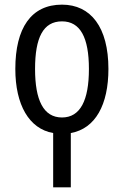

<svg xmlns="http://www.w3.org/2000/svg" viewBox="-20 -567 533 827"><path d="M209 240H285V6C391 -13 447 -116 447 -270C447 -450 371 -547 247 -547C114 -547 46 -446 46 -270C46 -116 105 -12 209 6ZM247 -61C167 -61 131 -136 131 -270C131 -405 166 -475 247 -475C326 -475 363 -405 363 -270C363 -135 326 -61 247 -61Z"/></svg>

Font: Noto Sans Condensed
Style: Regular
Weight: 400
Width: 3
Designer: Monotype Design Team
Foundry: Monotype Imaging Inc.
Version: Version 2.013